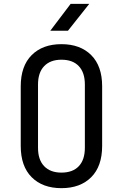

<svg xmlns="http://www.w3.org/2000/svg" viewBox="-20 -970 640 1000"><path d="M300 10Q202 10 145 -47Q88 -104 88 -210V-520Q88 -626 145 -683Q202 -740 300 -740Q398 -740 455 -683Q512 -626 512 -521V-210Q512 -104 455 -47Q398 10 300 10ZM300 -71Q359 -71 390.5 -104.5Q422 -138 422 -200V-530Q422 -592 390.5 -625.5Q359 -659 300 -659Q242 -659 210 -625.5Q178 -592 178 -530V-200Q178 -138 210 -104.5Q242 -71 300 -71ZM242 -810 348 -950H445L334 -810Z"/></svg>

Font: JetBrains Mono
Style: Regular
Weight: 400
Monospace: yes
Designer: Philipp Nurullin, Konstantin Bulenkov
Foundry: JetBrains
Version: Version 2.305